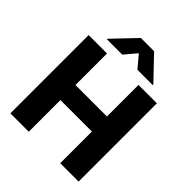

<svg xmlns="http://www.w3.org/2000/svg" viewBox="-251 -1078 1226 1226"><g transform="rotate(45 362.0 -465.0)"><path d="M53.7 -707H219.7V-421.9H503.9V-707H669.9V0H503.9V-286.1H219.7V0H53.7ZM362.3 -851.6 293.9 -770.5H155.3V-775.4L302.7 -929.7H421.9L569.3 -775.4V-770.5H430.7Z"/></g></svg>

Font: Pretendard Std ExtraBold
Style: Regular
Weight: 800
Designer: Base glyphs from Inter by Rasmus Andersson; Hangeul glyphs from Noto Sans CJK(Source Han Sans) by Jang Soo-young and Kan
Foundry: Kil Hyung-jin
Version: Version 1.309